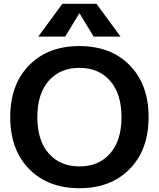

<svg xmlns="http://www.w3.org/2000/svg" viewBox="-20 -983 838 1013"><path d="M398 -912 324 -790H182L309 -963H489L616 -790H474L400 -912ZM133.5 -638.5Q233 -740 399 -740Q565 -740 664.5 -638.5Q764 -537 764 -365Q764 -193 664.5 -91.5Q565 10 399 10Q233 10 133.5 -91.5Q34 -193 34 -365Q34 -537 133.5 -638.5ZM237 -173.5Q297 -105 399 -105Q501 -105 561 -173.5Q621 -242 621 -365Q621 -488 561 -556.5Q501 -625 399 -625Q297 -625 237 -556.5Q177 -488 177 -365Q177 -242 237 -173.5Z"/></svg>

Font: Mplus 1p Bold
Style: Bold
Weight: 700
Version: Version 1.061